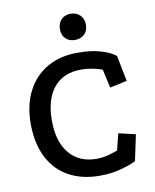

<svg xmlns="http://www.w3.org/2000/svg" viewBox="-90 -874 775 960"><g transform="rotate(-10 297.5 -393.5)"><path d="M445 -501Q440 -504 424 -508.5Q408 -513 386 -517Q364 -521 338 -521Q247 -521 198.5 -461.5Q150 -402 150 -295Q150 -187 200 -127.5Q250 -68 338 -68Q363 -68 385 -73Q407 -78 423 -83.5Q439 -89 445 -91L466 -175L552 -155L524 -23Q524 -23 501 -13Q478 -3 435.5 7.5Q393 18 338 18Q250 18 183.5 -18Q117 -54 80.5 -124Q44 -194 43 -295Q43 -392 79 -462Q115 -532 181.5 -570Q248 -608 337 -607Q401 -607 443.5 -595Q486 -583 506.5 -570.5Q527 -558 527 -557L553 -426L466 -407ZM334 -805Q364 -805 382.5 -786.5Q401 -768 401 -738Q401 -708 382.5 -690Q364 -672 334 -672Q305 -672 287 -690Q269 -708 269 -738Q269 -768 287 -786.5Q305 -805 334 -805Z"/></g></svg>

Font: Podkova SemiBold
Style: Regular
Weight: 600
Designer: Ilya Yudin
Foundry: Cyreal (www.cyreal.org)
Version: Version 2.103